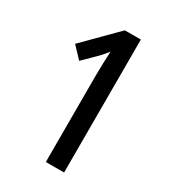

<svg xmlns="http://www.w3.org/2000/svg" viewBox="-176 -804 794 893"><g transform="rotate(30 220.5 -357.0)"><path d="M313 0V-714H227L58 -544L114 -485L176 -546C197 -567 210 -583 219 -595C217 -551 215 -506 215 -462V0Z"/></g></svg>

Font: Noto Sans Arabic ExtCond Med
Style: Regular
Weight: 500
Width: 2
Designer: Monotype Design Team, Nadine Chahine, Nizar Qandah and Khaled Hosny
Foundry: Monotype Imaging Inc.
Version: Version 2.012